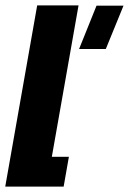

<svg xmlns="http://www.w3.org/2000/svg" viewBox="-62 -695 480 715"><path d="M232.5 -512.5H332L398 -674H297.5ZM-42.5 0H175L194.5 -111H131L230.5 -675H76.5Z"/></svg>

Font: Anybody UltraCondensed ExtraBold
Style: Italic
Weight: 800
Width: 1
Italic angle: -10°
Version: Version 1.113;gftools[0.9.25]